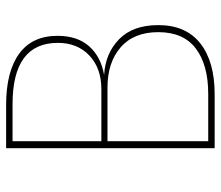

<svg xmlns="http://www.w3.org/2000/svg" viewBox="-67 -654 721 627"><g transform="rotate(-90 293.5 -340.5)"><path d="M362 -361Q433 -357 479 -312Q525 -267 525 -184Q525 -94 465.5 -47Q406 0 299 0H123V-681H264Q373 -681 431.5 -638.5Q490 -596 490 -513Q490 -448 455.5 -409.5Q421 -371 362 -361ZM267 -660H146V-370H316Q384 -370 425.5 -409Q467 -448 467 -512Q467 -660 267 -660ZM300 -21Q395 -21 448.5 -61.5Q502 -102 502 -184Q502 -264 452.5 -307Q403 -350 321 -350H146V-21Z"/></g></svg>

Font: FiraGO Thin
Style: Regular
Weight: 100
Designer: bBox Type
Foundry: bBox Type GmbH
Version: Version 1.001;PS 001.001;hotconv 1.0.88;makeotf.lib2.5.64775